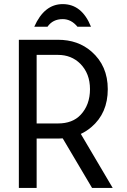

<svg xmlns="http://www.w3.org/2000/svg" viewBox="-20 -929 626 949"><path d="M149.4 -796.9Q198.7 -908.7 290 -908.7Q384.8 -908.7 429.7 -796.9H362.8Q332 -834.5 290 -834.5Q240.7 -834.5 214.8 -796.9ZM161.1 -657.7V-318.8H266.6Q338.4 -318.8 378.4 -361.3Q424.8 -410.6 424.8 -488.3Q424.8 -565.9 376.5 -614.3Q332.5 -657.7 266.6 -657.7ZM73.2 0V-732.4H266.6Q365.7 -732.4 432.1 -674.3Q512.7 -604 512.7 -488.3Q512.7 -369.6 431.6 -300.8Q407.7 -280.3 379.4 -267.1L537.1 0H435.1L290 -245.1Q278.8 -244.1 266.6 -244.1H161.1V0Z"/></svg>

Font: Consola Mono
Style: Book
Weight: 400
Monospace: yes
Version: Version 2.001